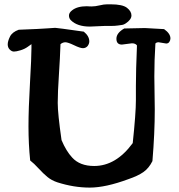

<svg xmlns="http://www.w3.org/2000/svg" viewBox="-20 -851 823 885"><path d="M461.9 -731.4 394.5 -728.5Q335.9 -728.5 306.6 -757.8Q297.9 -766.6 297.9 -779.3Q297.9 -792 311.5 -802.7Q335 -822.3 380.9 -822.3Q385.7 -822.3 385.7 -821.8Q385.7 -821.3 402.3 -821.3Q418.9 -821.3 439 -826.2Q459 -831.1 473.6 -831.1H490.2Q544.9 -831.1 565.4 -814.9Q585.9 -798.8 585.9 -779.8Q585.9 -760.7 559.6 -743.2Q550.8 -737.3 543.9 -736.3L523.4 -733.4Q509.8 -731.4 492.2 -731.4ZM691.4 -499 693.4 -346.7Q693.4 -238.3 682.6 -108.4Q666 -75.2 640.6 -57.6Q615.2 -40 572.3 -25.4Q466.8 13.7 393.6 13.7Q320.3 13.7 244.1 -10.7Q217.8 -19.5 198.7 -35.2Q179.7 -50.8 158.2 -74.2Q136.7 -97.7 119.1 -111.3Q111.3 -186.5 111.3 -268.1Q111.3 -349.6 118.2 -468.3Q125 -586.9 125 -628.9V-647.5Q122.1 -645.5 107.9 -635.3Q93.8 -625 74.2 -619.1Q54.7 -613.3 44.4 -613.3Q34.2 -613.3 24.9 -622.6Q15.6 -631.8 15.6 -646.5Q15.6 -661.1 25.9 -682.1Q36.1 -703.1 66.4 -713.9Q168.9 -717.8 197.8 -720.2Q226.6 -722.7 234.4 -722.7Q242.2 -722.7 366.2 -705.1Q391.6 -684.6 391.6 -660.2Q391.6 -649.4 383.8 -638.7Q375 -628.9 362.3 -628.9Q349.6 -628.9 321.3 -642.6Q293 -656.2 281.2 -656.2Q269.5 -656.2 258.8 -647.5Q256.8 -585 251.5 -505.4Q246.1 -425.8 246.1 -376.5Q246.1 -327.1 263.7 -205.1Q285.2 -154.3 312.5 -125Q347.7 -85.9 414.1 -85.9Q514.6 -85.9 591.8 -191.4Q606.4 -329.1 606.4 -388.7V-455.1Q606.4 -524.4 611.3 -641.6Q604.5 -651.4 587.9 -651.4L542 -645.5Q516.6 -645.5 516.6 -672.4Q516.6 -699.2 552.7 -719.7L646.5 -721.7Q653.3 -721.7 658.2 -721.2Q663.1 -720.7 684.1 -719.7Q705.1 -718.8 736.3 -716.8Q765.6 -696.3 765.6 -673.8Q765.6 -666 760.7 -658.2Q755.9 -650.4 746.1 -650.4L710.9 -656.2Q701.2 -656.2 696.3 -650.4Q691.4 -573.2 691.4 -499Z"/></svg>

Font: Essays1743
Style: Medium
Weight: 500
Designer: Based on the typeface in a 1743 English translation of the essays of Montaigne.  PostScript/TrueType font designed by Jo
Version: Version 002.100